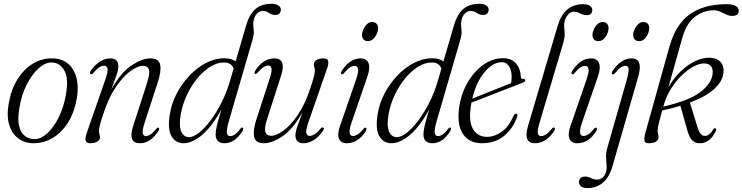

<svg xmlns="http://www.w3.org/2000/svg" viewBox="-20 -744 3898 1008"><path d="M257 -437.5Q329.5 -436 364.5 -377Q399.5 -318 382.5 -223.5Q370 -153.5 337.5 -101.5Q305 -49.5 258.2 -20.8Q211.5 8 156.5 8Q110.5 8 76.8 -16.8Q43 -41.5 28.5 -88.5Q14 -135.5 26 -202.5Q38.5 -274.5 72 -328Q105.5 -381.5 153.2 -410.2Q201 -439 257 -437.5ZM161.5 -13.5Q195.5 -14 229 -45Q262.5 -76 288.2 -128Q314 -180 325 -241.5Q342 -331 318.2 -372.8Q294.5 -414.5 253.5 -416Q219 -417.5 183.8 -386.2Q148.5 -355 121.2 -302Q94 -249 83 -184.5Q71.5 -122.5 79.8 -85Q88 -47.5 110 -30.8Q132 -14 161.5 -13.5Z M456.5 -355Q452.5 -356 452.5 -361.2Q452.5 -366.5 456.5 -372.5Q478 -404 504.8 -420.8Q531.5 -437.5 559 -437.5Q601.5 -437.5 601.5 -396.5Q601.5 -377.5 590.5 -346.2Q579.5 -315 564 -273.5Q614 -363 670 -400.2Q726 -437.5 768.5 -437.5Q814.5 -437.5 821 -403.2Q827.5 -369 808 -311L740 -102Q726.5 -61 729.5 -45.2Q732.5 -29.5 746.5 -29.5Q757 -29.5 769.5 -37.5Q782 -45.5 801 -68.5Q807 -76 811.5 -73.5Q820 -70 812 -56.5Q769.5 8 715 8Q650 8 679 -82L752 -308.5Q768.5 -360 761.5 -379.2Q754.5 -398.5 730.5 -398.5Q704 -398.5 666.2 -371.8Q628.5 -345 590 -289.8Q551.5 -234.5 523.5 -149Q508 -103 503.8 -84.5Q499.5 -66 499.5 -56.5Q499.5 -46 502.2 -39Q505 -32 505 -22.5Q505 -9.5 491 -0.8Q477 8 454 8Q433 8 429.5 -6Q426 -20 437.5 -52L531 -320.5Q547 -365.5 544.5 -382.2Q542 -399 526.5 -399Q514 -399 500.5 -390.2Q487 -381.5 469.5 -360.5Q462.5 -352.5 456.5 -355Z M1254 -57.5Q1214 8 1158.5 8Q1112 8 1112 -39.5Q1112 -55 1118.2 -82.8Q1124.5 -110.5 1143 -170.5Q1093 -79.5 1041.2 -35.8Q989.5 8 943 8Q902.5 8 880.8 -28.5Q859 -65 871.5 -142.5Q879.5 -197.5 906.2 -250Q933 -302.5 972.8 -345Q1012.5 -387.5 1060.2 -412.8Q1108 -438 1158 -438Q1178.5 -438 1193.2 -433.5Q1208 -429 1217 -421.5L1272.5 -611.5Q1289 -669 1321 -696.5Q1353 -724 1405 -724Q1429.5 -724 1442 -715Q1454.5 -706 1454.5 -693.5Q1454.5 -681.5 1447 -673.5Q1439.5 -665.5 1425.5 -665.5Q1407 -665.5 1392.5 -676Q1378 -686.5 1359.5 -686.5Q1343.5 -686.5 1330 -673.5Q1316.5 -660.5 1312 -638.5Q1308 -623.5 1309.8 -609.8Q1311.5 -596 1312.5 -579Q1313.5 -562 1306.5 -538L1182.5 -111.5Q1169.5 -67 1171 -48.2Q1172.5 -29.5 1189 -29.5Q1199.5 -29.5 1212.2 -37.5Q1225 -45.5 1243 -69Q1248.5 -76.5 1253.5 -74Q1260.5 -71.5 1254 -57.5ZM929 -143.5Q918.5 -83.5 931.5 -53.8Q944.5 -24 972 -24Q995 -24 1024.5 -47Q1054 -70 1084.8 -110.8Q1115.5 -151.5 1142.8 -205.2Q1170 -259 1188 -320.5L1206.5 -384.5Q1201 -398.5 1189.2 -407.2Q1177.5 -416 1155 -416Q1119.5 -416 1083.2 -393.2Q1047 -370.5 1015.2 -331.8Q983.5 -293 960.8 -244.2Q938 -195.5 929 -143.5Z M1675.5 -74.5Q1685 -71.5 1676 -58Q1655.5 -27 1628.5 -9.5Q1601.5 8 1573.5 8Q1531 8 1531 -33Q1531 -52 1542 -83.2Q1553 -114.5 1568.5 -155.5Q1519 -66.5 1463.8 -29.2Q1408.5 8 1366.5 8Q1320.5 8 1314 -26.5Q1307.5 -61 1326.5 -118.5L1394.5 -327.5Q1408.5 -368.5 1405.5 -384.2Q1402.5 -400 1388 -400Q1377 -400 1364 -392Q1351 -384 1333 -363Q1324.5 -353.5 1320.5 -356Q1312 -359 1320.5 -374Q1339 -403.5 1364.8 -420.5Q1390.5 -437.5 1419.5 -437.5Q1484.5 -437.5 1456 -348L1383 -121Q1366.5 -70 1373.2 -50.5Q1380 -31 1404.5 -31Q1430 -31 1467.5 -57.8Q1505 -84.5 1543 -139.8Q1581 -195 1609 -280.5Q1624.5 -326.5 1628.8 -345Q1633 -363.5 1633 -373.5Q1633 -383.5 1630.2 -390.5Q1627.5 -397.5 1627.5 -407Q1627.5 -420.5 1641.5 -429Q1655.5 -437.5 1678.5 -437.5Q1699.5 -437.5 1703 -423.5Q1706.5 -409.5 1695 -378L1601.5 -109Q1585.5 -64 1588 -47.2Q1590.5 -30.5 1606 -30.5Q1617 -30.5 1630.5 -38.5Q1644 -46.5 1664 -69.5Q1671 -77.5 1675.5 -74.5Z M1911 -528Q1896.5 -528 1888.5 -537Q1880.5 -546 1880.5 -560.5Q1880.5 -573.5 1887.5 -589.5Q1894.5 -605.5 1906.5 -617Q1918.5 -628.5 1933.5 -628.5Q1948.5 -628.5 1956.8 -619.5Q1965 -610.5 1965 -596.5Q1965 -574 1949.5 -551Q1934 -528 1911 -528ZM1825.5 -100Q1812.5 -62 1815.5 -46Q1818.5 -30 1833.5 -30Q1843.5 -30 1857 -37.8Q1870.5 -45.5 1889 -68Q1895 -75.5 1900 -73.5Q1908.5 -70.5 1900 -55Q1859.5 8 1801.5 8Q1770 8 1759.8 -15.5Q1749.5 -39 1765.5 -84L1848 -322.5Q1862.5 -364 1860 -381Q1857.5 -398 1841.5 -398Q1830 -398 1817.2 -390Q1804.5 -382 1785 -359Q1779 -352 1774 -354.5Q1766 -357.5 1774 -372Q1817 -437.5 1873 -437.5Q1904 -437.5 1914.5 -413.5Q1925 -389.5 1909 -342.5Z M2345 -57.5Q2305 8 2249.5 8Q2203 8 2203 -39.5Q2203 -55 2209.2 -82.8Q2215.5 -110.5 2234 -170.5Q2184 -79.5 2132.2 -35.8Q2080.5 8 2034 8Q1993.5 8 1971.8 -28.5Q1950 -65 1962.5 -142.5Q1970.5 -197.5 1997.2 -250Q2024 -302.5 2063.8 -345Q2103.5 -387.5 2151.2 -412.8Q2199 -438 2249 -438Q2269.5 -438 2284.2 -433.5Q2299 -429 2308 -421.5L2363.5 -611.5Q2380 -669 2412 -696.5Q2444 -724 2496 -724Q2520.5 -724 2533 -715Q2545.5 -706 2545.5 -693.5Q2545.5 -681.5 2538 -673.5Q2530.5 -665.5 2516.5 -665.5Q2498 -665.5 2483.5 -676Q2469 -686.5 2450.5 -686.5Q2434.5 -686.5 2421 -673.5Q2407.5 -660.5 2403 -638.5Q2399 -623.5 2400.8 -609.8Q2402.5 -596 2403.5 -579Q2404.5 -562 2397.5 -538L2273.5 -111.5Q2260.5 -67 2262 -48.2Q2263.5 -29.5 2280 -29.5Q2290.5 -29.5 2303.2 -37.5Q2316 -45.5 2334 -69Q2339.5 -76.5 2344.5 -74Q2351.5 -71.5 2345 -57.5ZM2020 -143.5Q2009.5 -83.5 2022.5 -53.8Q2035.5 -24 2063 -24Q2086 -24 2115.5 -47Q2145 -70 2175.8 -110.8Q2206.5 -151.5 2233.8 -205.2Q2261 -259 2279 -320.5L2297.5 -384.5Q2292 -398.5 2280.2 -407.2Q2268.5 -416 2246 -416Q2210.5 -416 2174.2 -393.2Q2138 -370.5 2106.2 -331.8Q2074.5 -293 2051.8 -244.2Q2029 -195.5 2020 -143.5Z M2694.5 -130Q2674.5 -71.5 2627.8 -31.8Q2581 8 2510.5 8Q2444 8 2411.5 -39Q2379 -86 2389.5 -172Q2398.5 -246 2432.5 -306.5Q2466.5 -367 2516 -402.8Q2565.5 -438.5 2619.5 -438.5Q2666.5 -438.5 2690 -409.8Q2713.5 -381 2714.5 -339.5Q2715 -328.5 2726 -330Q2735 -331 2737 -324.5Q2739.5 -316 2725.5 -310.5Q2708.5 -303.5 2674.2 -290.2Q2640 -277 2598.8 -261Q2557.5 -245 2519 -230Q2480.5 -215 2455 -205.5Q2452.5 -191 2450.5 -176Q2440.5 -102 2465 -63.8Q2489.5 -25.5 2537 -25.5Q2576 -25.5 2613.5 -51.8Q2651 -78 2676 -136Q2683.5 -148 2690 -147Q2699.5 -146 2694.5 -130ZM2613.5 -417.5Q2568.5 -417.5 2524.5 -365.8Q2480.5 -314 2459.5 -226.5Q2487.5 -237.5 2526 -252.8Q2564.5 -268 2601.8 -283Q2639 -298 2663 -307.5Q2666 -320.5 2666 -342Q2666 -375.5 2652.2 -396.5Q2638.5 -417.5 2613.5 -417.5Z M3041 -722Q3066 -722 3077.8 -713Q3089.5 -704 3089.5 -692Q3089.5 -664.5 3059 -664.5Q3041.5 -664.5 3026 -673.5Q3010.5 -682.5 2992.5 -682.5Q2975.5 -682.5 2962 -667Q2948.5 -651.5 2944 -632Q2940 -616 2942 -600.5Q2944 -585 2944.5 -566.2Q2945 -547.5 2938 -521.5L2813 -101Q2800 -59 2803.8 -44.2Q2807.5 -29.5 2821 -29.5Q2832 -29.5 2845.5 -37.5Q2859 -45.5 2877.5 -68.5Q2884 -76.5 2889 -74Q2898 -71 2890 -57Q2847 8 2788.5 8Q2757.5 8 2748 -14Q2738.5 -36 2752.5 -84L2908 -609Q2941.5 -722 3041 -722Z M3121 -528Q3106.5 -528 3098.5 -537Q3090.5 -546 3090.5 -560.5Q3090.5 -573.5 3097.5 -589.5Q3104.5 -605.5 3116.5 -617Q3128.5 -628.5 3143.5 -628.5Q3158.5 -628.5 3166.8 -619.5Q3175 -610.5 3175 -596.5Q3175 -574 3159.5 -551Q3144 -528 3121 -528ZM3035.5 -100Q3022.5 -62 3025.5 -46Q3028.5 -30 3043.5 -30Q3053.5 -30 3067 -37.8Q3080.5 -45.5 3099 -68Q3105 -75.5 3110 -73.5Q3118.5 -70.5 3110 -55Q3069.5 8 3011.5 8Q2980 8 2969.8 -15.5Q2959.5 -39 2975.5 -84L3058 -322.5Q3072.5 -364 3070 -381Q3067.5 -398 3051.5 -398Q3040 -398 3027.2 -390Q3014.5 -382 2995 -359Q2989 -352 2984 -354.5Q2976 -357.5 2984 -372Q3027 -437.5 3083 -437.5Q3114 -437.5 3124.5 -413.5Q3135 -389.5 3119 -342.5Z M3335.5 -528Q3320.5 -528 3312.2 -537Q3304 -546 3304 -560.5Q3304 -573.5 3311.2 -589.5Q3318.5 -605.5 3330.5 -617Q3342.5 -628.5 3357.5 -628.5Q3373 -628.5 3380.8 -619.5Q3388.5 -610.5 3388.5 -596Q3388.5 -574 3373.2 -551Q3358 -528 3335.5 -528ZM3331 -342.5 3196.5 125.5Q3179 187 3145 215.2Q3111 243.5 3063.5 243.5Q3041.5 243.5 3030.5 234.2Q3019.5 225 3019.5 211.5Q3019.5 200 3027.5 191.5Q3035.5 183 3051 183Q3069.5 183 3083.2 191Q3097 199 3114.5 199Q3130.5 199 3143 188.8Q3155.5 178.5 3162.5 156Q3166.5 140 3164.5 121.2Q3162.5 102.5 3161.8 79.8Q3161 57 3169 30L3269.5 -321.5Q3281.5 -364.5 3280.2 -381.5Q3279 -398.5 3263.5 -398.5Q3252.5 -398.5 3239.2 -390Q3226 -381.5 3208.5 -359.5Q3202 -351.5 3195.5 -354Q3187.5 -357 3196 -371.5Q3215.5 -401.5 3241.2 -419.5Q3267 -437.5 3295 -437.5Q3358 -437.5 3331 -342.5Z M3737.5 -54.5Q3707 8 3653.5 8Q3629.5 8 3614.2 -7Q3599 -22 3588 -61L3552 -188.5Q3508 -175 3457 -164.5Q3446.5 -127.5 3441.2 -107Q3436 -86.5 3434.2 -75.5Q3432.5 -64.5 3432.5 -57.5Q3432.5 -46.5 3435 -39.5Q3437.5 -32.5 3437.5 -23.5Q3437.5 -8.5 3423.5 -0.2Q3409.5 8 3386 8Q3366.5 8 3363.5 -4.8Q3360.5 -17.5 3369 -49.5L3493.5 -495.5Q3526.5 -615.5 3601 -668.8Q3675.5 -722 3794 -722Q3828 -722 3843.2 -712Q3858.5 -702 3858.5 -688Q3858.5 -660.5 3823.5 -660.5Q3808 -660.5 3792.8 -667.8Q3777.5 -675 3761.2 -682.5Q3745 -690 3726 -690Q3675.5 -690 3629.8 -656.8Q3584 -623.5 3561.5 -543Q3545 -484.5 3525.2 -414.2Q3505.5 -344 3489 -285Q3516.5 -334 3553.8 -369.5Q3591 -405 3630.5 -423.5Q3670 -442 3705 -441Q3743.5 -440 3763 -418.5Q3782.5 -397 3778 -360Q3773.5 -318.5 3731.2 -278.2Q3689 -238 3602 -205.5L3640.5 -80.5Q3649.5 -51.5 3658.8 -41Q3668 -30.5 3681 -30.5Q3704.5 -30.5 3725 -65.5Q3730 -72.5 3735.5 -70.5Q3744 -68 3737.5 -54.5ZM3466 -196Q3464 -190 3462.5 -184.5Q3597.5 -215.5 3656 -260Q3714.5 -304.5 3721 -354.5Q3724.5 -381 3713.2 -395.5Q3702 -410 3679.5 -411Q3654 -412 3622.5 -395.5Q3591 -379 3560 -349Q3529 -319 3503.8 -279.8Q3478.5 -240.5 3466 -196Z"/></svg>

Font: Fraunces 144pt Soft Light
Style: Italic
Weight: 300
Italic angle: -16°
Version: Version 1.000;[b76b70a41]